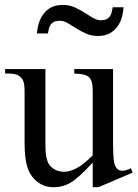

<svg xmlns="http://www.w3.org/2000/svg" viewBox="-20 -754 567 789"><path d="M444.6 -470.3V-185.1Q444.6 -104.1 449.2 -85.6Q453.8 -67.2 462.1 -59.7Q470.3 -52.3 482.1 -52.3Q497.9 -52.3 517.9 -62.6L525.1 -44.6L384.1 15.4H361V-85.6Q300 -20 268.5 -2.3Q236.9 15.4 201 15.4Q160.5 15.4 132.1 -7.9Q103.6 -31.3 92.3 -67.4Q81 -103.6 81 -169.2V-379Q81 -412.8 73.6 -425.6Q66.2 -438.5 52.1 -445.6Q37.9 -452.8 1 -451.8V-470.3H166.7V-155.9Q166.7 -89.7 189.2 -69Q211.8 -48.2 243.6 -48.2Q266.2 -48.2 294.1 -62.3Q322.1 -76.4 361 -115.9V-382.1Q361 -422.1 346.4 -436.4Q331.8 -450.8 285.1 -451.8V-470.3ZM393.8 -670.8Q408.7 -670.8 417.7 -675.1Q426.7 -679.5 431.8 -687.2Q436.9 -694.9 439.2 -704.4Q441.5 -713.8 443.1 -724.1H487.7Q486.2 -701 479.7 -679.7Q473.3 -658.5 460.5 -642.1Q447.7 -625.6 428.7 -615.9Q409.7 -606.2 382.6 -606.2Q355.9 -606.2 334.1 -615.9Q312.3 -625.6 293.6 -637.4Q274.9 -649.2 258.5 -659Q242.1 -668.7 226.2 -668.7Q210.8 -668.7 202.1 -664.4Q193.3 -660 188.2 -652.8Q183.1 -645.6 180.8 -636.2Q178.5 -626.7 176.9 -616.4H131.8Q133.3 -639 140 -660Q146.7 -681 159.5 -697.7Q172.3 -714.4 191.5 -724.1Q210.8 -733.8 237.9 -733.8Q264.6 -733.8 286.4 -724.1Q308.2 -714.4 326.9 -702.3Q345.6 -690.3 362.1 -680.5Q378.5 -670.8 393.8 -670.8Z"/></svg>

Font: MM Jasmine
Style: Regular
Weight: 400
Designer: Khon Soe Zaw Thu
Version: Version 1.00 July 11, 2016, initial release